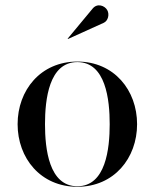

<svg xmlns="http://www.w3.org/2000/svg" viewBox="-20 -706 592 736"><path d="M377.5 -618.5C394.5 -626 400.5 -651 391 -667.5C381.5 -684 353.5 -695.5 335 -673L239.5 -558L240.5 -556.5ZM47.5 -230C47.5 -100 135.5 10 276.5 10C417.5 10 505.5 -100 505.5 -230C505.5 -360 417.5 -470 276.5 -470C135.5 -470 47.5 -360 47.5 -230ZM152.5 -230C152.5 -324 167.5 -468 276.5 -468C385.5 -468 400.5 -324 400.5 -230C400.5 -136 385.5 8 276.5 8C167.5 8 152.5 -136 152.5 -230Z"/></svg>

Font: Bodoni* 96pt
Style: Regular
Weight: 400
Version: Version 2.3